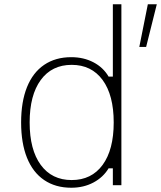

<svg xmlns="http://www.w3.org/2000/svg" viewBox="-20 -868 755 900"><path d="M314 12Q240 12 187 -24Q134 -60 106.5 -128.5Q79 -197 79 -294Q79 -391 106.5 -459.5Q134 -528 187 -564Q240 -600 314 -600Q372 -600 418 -576Q464 -552 489 -509H509V-848H549V0H509V-79H489Q464 -37 418 -12.5Q372 12 314 12ZM513 -294Q513 -422 461 -493Q409 -564 316 -564Q223 -564 171 -493Q119 -422 119 -294Q119 -166 171 -95Q223 -24 316 -24Q409 -24 461 -95Q513 -166 513 -294ZM633 -648 673 -848H715L665 -648Z"/></svg>

Font: Martian Mono SemiExpanded Thin
Style: Regular
Weight: 250
Monospace: yes
Version: Version 0.930